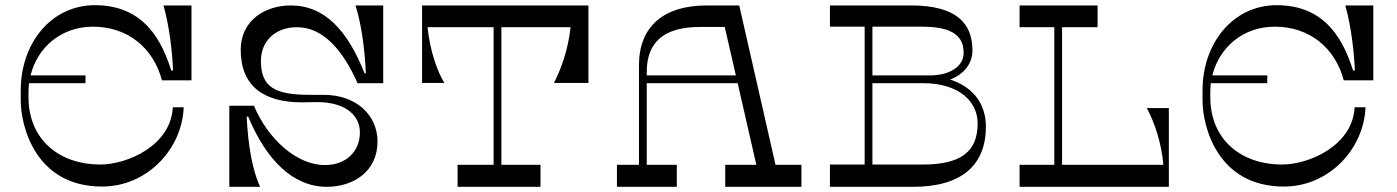

<svg xmlns="http://www.w3.org/2000/svg" viewBox="-20 -721 5390 741"><path d="M339 -618C473 -618 572 -536 605 -411H719V-700H611C635 -615 645 -516 648 -449H641C607 -554 543 -701 346 -701C179 -701 60 -556 60 -372V-333C60 -237 115 -1 374 -1C549 -1 683 -147 689 -307H647C640 -161 474 -86 366 -86C214 -86 90 -178 90 -346V-366C90 -378 91 -389 92 -400H310V-430H98C124 -537 215 -618 339 -618Z M865 -313V0H984C953 -65 937 -166 932 -271H938C1007 -104 1111 0 1241 0C1344 0 1437 -59 1437 -175C1437 -274 1358 -355 1229 -355H1176C1043 -355 987 -383 987 -486C987 -562 1042 -616 1126 -616C1227 -616 1303 -528 1360 -400H1459V-700H1352C1376 -625 1388 -526 1392 -438H1387C1322 -602 1234 -700 1102 -700C1003 -700 909 -642 909 -529C909 -386 1001 -326 1145 -326C1165 -326 1185 -327 1204 -327C1314 -327 1369 -275 1369 -210C1369 -136 1315 -84 1234 -84C1124 -84 1014 -185 960 -313Z M2249 -699V-700H1609V-401H1695C1667 -446 1639 -527 1630 -616H1885V-85H1746V0H2066V-85H1915V-616H2182C2173 -530 2146 -456 2118 -401H2251V-699Z M2973 -85 2833 -700H2708C2540 -700 2446 -618 2446 -469V-85H2361V0H2592V-85H2476V-400H2827L2899 -85H2779V0H3073V-85ZM2476 -430V-443C2476 -561 2545 -617 2682 -617H2777L2820 -430Z M3647 -414C3702 -435 3733 -477 3733 -526C3733 -632 3670 -700 3496 -700H3183V-618H3317V-86H3183V0H3504C3691 0 3785 -83 3785 -233C3784 -332 3724 -389 3647 -414ZM3538 -618C3661 -618 3699 -579 3699 -516C3699 -464 3644 -430 3569 -430H3347V-618ZM3542 -86H3347V-400H3542C3686 -400 3753 -325 3753 -246C3754 -135 3687 -86 3542 -86Z M4406 -304C4434 -252 4462 -174 4470 -85H4079V-616H4216V-700H3915V-616H4049V-85H3915V0H4491V-304Z M4900 -618C5034 -618 5133 -536 5166 -411H5280V-700H5172C5196 -615 5206 -516 5209 -449H5202C5168 -554 5104 -701 4907 -701C4740 -701 4621 -556 4621 -372V-333C4621 -237 4676 -1 4935 -1C5110 -1 5244 -147 5250 -307H5208C5201 -161 5035 -86 4927 -86C4775 -86 4651 -178 4651 -346V-366C4651 -378 4652 -389 4653 -400H4871V-430H4659C4685 -537 4776 -618 4900 -618Z"/></svg>

Font: Space Cowgirl
Style: Regular
Weight: 400
Designer: Valery Marier
Foundry: Valery Marier
Version: Version 1.000;hotconv 1.0.109;makeotfexe 2.5.65596